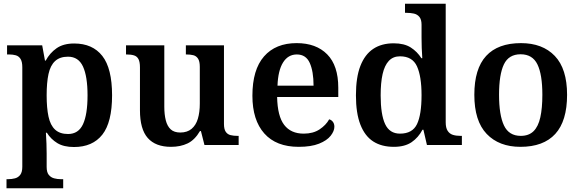

<svg xmlns="http://www.w3.org/2000/svg" viewBox="-20 -780 3122 1033"><path d="M15 233V184H25Q43 184 60.5 179.5Q78 175 89 160.5Q100 146 100 117V-418Q100 -448 90.5 -463Q81 -478 65 -482.5Q49 -487 29 -487H18V-536H207L222 -454H226Q248 -495 284.5 -520.5Q321 -546 379 -546Q478 -546 530.5 -479Q583 -412 583 -267Q583 -122 530.5 -55.5Q478 11 378 11Q323 11 288.5 -10Q254 -31 232 -66H227Q229 -38 230 -7.5Q231 23 231 46V118Q231 147 242.5 161Q254 175 271.5 179.5Q289 184 306 184H320V233ZM346 -59Q402 -59 426.5 -111.5Q451 -164 451 -267Q451 -369 426.5 -422Q402 -475 346 -475Q302 -475 276.5 -451.5Q251 -428 241 -382Q231 -336 231 -267Q231 -199 241 -152.5Q251 -106 276.5 -82.5Q302 -59 346 -59Z M900 10Q817 10 775 -37.5Q733 -85 733 -187V-417Q733 -447 725 -462Q717 -477 701 -482Q685 -487 661 -487H658V-536H864V-206Q864 -164 872 -132.5Q880 -101 898.5 -84Q917 -67 950 -67Q987 -67 1010.5 -86.5Q1034 -106 1044.5 -141Q1055 -176 1055 -223V-420Q1055 -450 1045.5 -464.5Q1036 -479 1020 -483Q1004 -487 983 -487H980V-536H1185V-113Q1185 -85 1194.5 -71Q1204 -57 1220.5 -53Q1237 -49 1257 -49H1264V0H1080L1061 -75H1056Q1028 -27 989.5 -8.5Q951 10 900 10Z M1587 10Q1466 10 1402 -62Q1338 -134 1338 -265Q1338 -405 1400.5 -476.5Q1463 -548 1576 -548Q1681 -548 1740.5 -487.5Q1800 -427 1800 -308V-258H1471Q1473 -155 1509 -108Q1545 -61 1614 -61Q1665 -61 1699.5 -84Q1734 -107 1751 -138Q1763 -135 1771 -124.5Q1779 -114 1779 -98Q1779 -75 1759 -49.5Q1739 -24 1696.5 -7Q1654 10 1587 10ZM1667 -319Q1667 -396 1646.5 -441.5Q1626 -487 1577 -487Q1530 -487 1503 -444Q1476 -401 1473 -319Z M2099 10Q2033 10 1988 -19Q1943 -48 1919 -109.5Q1895 -171 1895 -267Q1895 -364 1919 -425.5Q1943 -487 1988 -517Q2033 -547 2098 -547Q2155 -547 2190 -524.5Q2225 -502 2247 -467H2252Q2250 -491 2249 -521.5Q2248 -552 2248 -578V-647Q2248 -675 2236.5 -689Q2225 -703 2206.5 -707Q2188 -711 2167 -711H2159V-760H2378V-122Q2378 -92 2388.5 -76Q2399 -60 2416.5 -54.5Q2434 -49 2457 -49H2465V0H2277L2258 -82H2253Q2231 -40 2194.5 -15Q2158 10 2099 10ZM2132 -61Q2199 -61 2223.5 -112Q2248 -163 2248 -268Q2248 -369 2223.5 -423Q2199 -477 2132 -477Q2095 -477 2072 -452.5Q2049 -428 2038.5 -381.5Q2028 -335 2028 -267Q2028 -164 2052 -112.5Q2076 -61 2132 -61Z M2780 10Q2665 10 2598.5 -59.5Q2532 -129 2532 -270Q2532 -410 2595.5 -479Q2659 -548 2783 -548Q2899 -548 2965 -479Q3031 -410 3031 -270Q3031 -129 2967.5 -59.5Q2904 10 2780 10ZM2782 -49Q2825 -49 2850.5 -74Q2876 -99 2887 -148.5Q2898 -198 2898 -270Q2898 -379 2871.5 -433.5Q2845 -488 2781 -488Q2717 -488 2691 -433.5Q2665 -379 2665 -270Q2665 -161 2691.5 -105Q2718 -49 2782 -49Z"/></svg>

Font: Noto Serif Hebrew SemiBold
Style: Regular
Weight: 600
Version: Version 2.003